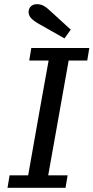

<svg xmlns="http://www.w3.org/2000/svg" viewBox="-20 -900 448 920"><path d="M120 -610 130 -670H408L398 -610H309L256 -312Q245 -249 233.5 -186Q222 -123 211 -60H304L294 0H16L26 -60H115L168 -360Q179 -423 190.5 -485.5Q202 -548 213 -610ZM319 -758 289 -716Q259 -733 229 -750Q199 -767 169 -784Q142 -799 129.5 -812.5Q117 -826 117 -842Q117 -859 128 -869.5Q139 -880 157 -880Q175 -880 189.5 -872Q204 -864 225 -844Q248 -822 272 -801Q296 -780 319 -758Z"/></svg>

Font: Source Serif 4 Caption
Style: Italic
Weight: 400
Italic angle: -12°
Designer: Frank Grießhammer
Foundry: Adobe Systems Incorporated
Version: Version 4.004;hotconv 1.0.117;makeotfexe 2.5.65602